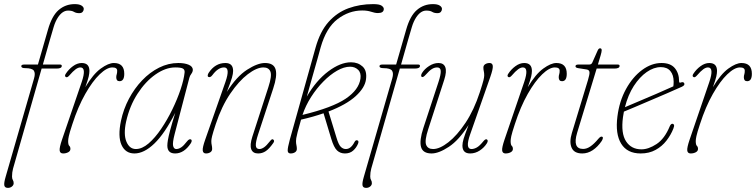

<svg xmlns="http://www.w3.org/2000/svg" viewBox="-42 -739 3677 934"><path d="M61.5 -417Q61.5 -425 75.5 -425H142.5L191 -593.5Q210 -661.5 243.2 -690.2Q276.5 -719 321.5 -719Q343.5 -719 354.5 -712Q365.5 -705 365.5 -695.5Q365.5 -688 360.2 -681.5Q355 -675 343.5 -675Q328 -675 318 -681.2Q308 -687.5 289 -687.5Q262 -687.5 240 -654.5Q227 -634.5 219 -607.5Q211 -580.5 200.5 -544.5L166.5 -425H250Q258.5 -425 258.5 -418.5Q258.5 -405.5 233.5 -405.5H160.5L21.5 81Q16.5 99.5 16.5 119.5Q16.5 130.5 20.5 136.8Q24.5 143 24.5 152Q24.5 161.5 16.2 168.2Q8 175 -3.5 175Q-18.5 175 -21 163Q-23.5 151 -14 119L123.5 -357Q131 -382.5 122.8 -395Q114.5 -407.5 80.5 -407.5Q61.5 -407.5 61.5 -417Z M278 -364.5Q271 -369 277.5 -379.5Q292 -402 313 -417.2Q334 -432.5 355.5 -432.5Q393 -432.5 393 -394Q393 -382.5 389.5 -366.8Q386 -351 373 -315Q411 -378.5 448.2 -405.5Q485.5 -432.5 512 -432.5Q562.5 -432.5 562.5 -380Q562.5 -344 539.5 -344Q523.5 -344 523.5 -363Q523.5 -371 525.8 -377.5Q528 -384 528 -395Q528 -411 504.5 -411Q478 -411 443 -377.5Q408 -344 372.8 -282Q337.5 -220 310 -135Q296 -92.5 292.8 -76.8Q289.5 -61 289.5 -53Q289.5 -34.5 295 -29.5Q300.5 -24.5 300.5 -14.5Q300.5 -4 289.5 1.8Q278.5 7.5 265 7.5Q250 7.5 248.2 -6.8Q246.5 -21 260 -60.5L355.5 -340Q379.5 -411 349 -411Q338.5 -411 326 -402Q313.5 -393 294 -370.5Q284.5 -360 278 -364.5Z M807.5 -86.5Q796.5 -44 800.2 -29Q804 -14 815.5 -14Q827 -14 839.2 -22Q851.5 -30 868 -51.5Q878.5 -65 887.5 -60.5Q894.5 -55 885.5 -41Q853 7.5 810 7.5Q772 7.5 772 -31Q772 -41 774.8 -57.8Q777.5 -74.5 785.8 -105.8Q794 -137 810.5 -190Q759.5 -89.5 709.2 -41Q659 7.5 612 7.5Q568 7.5 549.2 -33.8Q530.5 -75 546.5 -151.5Q558.5 -208 585.2 -258.5Q612 -309 649.5 -348.2Q687 -387.5 732 -410Q777 -432.5 825.5 -432.5Q856.5 -432.5 876 -424Q895.5 -415.5 896 -400Q896 -389.5 888.8 -380Q881.5 -370.5 879 -360ZM571.5 -147.5Q558 -85.5 573 -49.8Q588 -14 619 -14Q649 -14 680.8 -41.2Q712.5 -68.5 742.2 -112.5Q772 -156.5 796.5 -207Q821 -257.5 836.8 -305Q852.5 -352.5 856 -386Q857.5 -399.5 848.2 -405.2Q839 -411 810.5 -411Q763.5 -411 714.5 -376.8Q665.5 -342.5 627 -283Q588.5 -223.5 571.5 -147.5Z M971.5 -365Q967.5 -367.5 968.5 -373.2Q969.5 -379 973 -384.5Q1004.5 -432.5 1054.5 -432.5Q1092 -432.5 1092 -394Q1092 -381 1086.5 -361.5Q1081 -342 1061.5 -292Q1109 -367 1160 -399.8Q1211 -432.5 1247 -432.5Q1290 -432.5 1298.8 -401Q1307.5 -369.5 1287 -308.5L1213.5 -85Q1201.5 -48.5 1202.5 -31.2Q1203.5 -14 1220 -14Q1230 -14 1242 -22Q1254 -30 1272 -53Q1281.5 -65.5 1287.5 -60Q1295 -54 1287.5 -43.5Q1267.5 -15 1250.8 -3.8Q1234 7.5 1213.5 7.5Q1188 7.5 1180.2 -13Q1172.5 -33.5 1185.5 -74L1263.5 -315Q1281.5 -370 1273.5 -390.5Q1265.5 -411 1239.5 -411Q1207 -411 1163.5 -378Q1120 -345 1078 -283.2Q1036 -221.5 1007.5 -135Q993.5 -92.5 989.8 -76.8Q986 -61 986 -53Q986 -41 988 -32.8Q990 -24.5 990 -14.5Q990 -4 981 1.8Q972 7.5 960 7.5Q946 7.5 944.2 -6.8Q942.5 -21 956.5 -60.5L1054.5 -340Q1079.5 -411 1048 -411Q1019 -411 991.5 -374Q981 -360 971.5 -365Z M1699.5 -39.5Q1691 -19.5 1675.5 -6Q1660 7.5 1636 7.5Q1613 7.5 1597.5 -7.2Q1582 -22 1569.5 -63.5L1532 -188Q1482 -170.5 1422.5 -157Q1411 -117 1405.8 -96.5Q1400.5 -76 1399.2 -67Q1398 -58 1398 -53Q1398 -41 1400 -32.8Q1402 -24.5 1402 -14.5Q1402 -4 1393 1.8Q1384 7.5 1372 7.5Q1358 7.5 1357.5 -6.2Q1357 -20 1368 -60.5L1493 -507Q1515 -586 1556.2 -632.2Q1597.5 -678.5 1653 -698.8Q1708.5 -719 1773 -719Q1803.5 -719 1814.2 -711.5Q1825 -704 1825 -695.5Q1825 -675.5 1796.5 -675.5Q1782 -675.5 1763.5 -681.8Q1745 -688 1720 -688Q1655.5 -688 1600.2 -646Q1545 -604 1518 -509Q1513.5 -492 1502.5 -453Q1491.5 -414 1477.5 -365Q1463.5 -316 1450.5 -269Q1496 -347.5 1555 -391.8Q1614 -436 1665.5 -436Q1699.5 -436 1721.8 -415.5Q1744 -395 1738.5 -353.5Q1733.5 -312.5 1688.2 -271.2Q1643 -230 1556 -196.5L1595 -69Q1605 -35.5 1615.8 -24.8Q1626.5 -14 1640.5 -14Q1665 -14 1682.5 -48Q1688.5 -59.5 1697 -56Q1705 -53 1699.5 -39.5ZM1661 -414.5Q1631.5 -414.5 1597.5 -395Q1563.5 -375.5 1530.8 -342.2Q1498 -309 1471.2 -267Q1444.5 -225 1429.5 -180Q1575.5 -215.5 1639.8 -259Q1704 -302.5 1711.5 -356.5Q1715.5 -384.5 1700 -399.5Q1684.5 -414.5 1661 -414.5Z M1804 -417Q1804 -425 1818 -425H1885L1933.5 -593.5Q1952.5 -661.5 1985.8 -690.2Q2019 -719 2064 -719Q2086 -719 2097 -712Q2108 -705 2108 -695.5Q2108 -688 2102.8 -681.5Q2097.5 -675 2086 -675Q2070.5 -675 2060.5 -681.2Q2050.5 -687.5 2031.5 -687.5Q2004.5 -687.5 1982.5 -654.5Q1969.5 -634.5 1961.5 -607.5Q1953.5 -580.5 1943 -544.5L1909 -425H1992.5Q2001 -425 2001 -418.5Q2001 -405.5 1976 -405.5H1903L1764 81Q1759 99.5 1759 119.5Q1759 130.5 1763 136.8Q1767 143 1767 152Q1767 161.5 1758.8 168.2Q1750.5 175 1739 175Q1724 175 1721.5 163Q1719 151 1728.5 119L1866 -357Q1873.5 -382.5 1865.2 -395Q1857 -407.5 1823 -407.5Q1804 -407.5 1804 -417Z M2327.5 -60Q2334 -54.5 2326.5 -42Q2313.5 -21 2291.8 -6.8Q2270 7.5 2245 7.5Q2207.5 7.5 2207.5 -31Q2207.5 -44 2213 -63Q2218.5 -82 2237.5 -131Q2190.5 -57 2141.5 -24.8Q2092.5 7.5 2057.5 7.5Q2015 7.5 2006.2 -24Q1997.5 -55.5 2017.5 -116.5L2091 -340Q2103 -376.5 2102 -393.8Q2101 -411 2084.5 -411Q2071.5 -411 2059 -403.2Q2046.5 -395.5 2030 -376.5Q2016 -360.5 2009.5 -365Q2006 -367.5 2006.8 -373Q2007.5 -378.5 2011 -384Q2023 -403.5 2045.5 -418Q2068 -432.5 2091 -432.5Q2116.5 -432.5 2124.2 -412Q2132 -391.5 2119 -351L2041 -110Q2023 -55 2031 -34.5Q2039 -14 2065 -14Q2097 -14 2139.2 -47Q2181.5 -80 2222.8 -142Q2264 -204 2292 -290Q2306 -333 2309.8 -348.5Q2313.5 -364 2313.5 -372Q2313.5 -384 2311.5 -392.5Q2309.5 -401 2309.5 -410.5Q2309.5 -421 2318.5 -426.8Q2327.5 -432.5 2339.5 -432.5Q2353.5 -432.5 2355.2 -418.5Q2357 -404.5 2343 -364.5L2245 -85Q2220 -14 2251.5 -14Q2264 -14 2277.8 -21.8Q2291.5 -29.5 2310 -52.5Q2321 -65.5 2327.5 -60Z M2430.5 -364.5Q2423.5 -369 2430 -379.5Q2444.5 -402 2465.5 -417.2Q2486.5 -432.5 2508 -432.5Q2545.5 -432.5 2545.5 -394Q2545.5 -382.5 2542 -366.8Q2538.5 -351 2525.5 -315Q2563.5 -378.5 2600.8 -405.5Q2638 -432.5 2664.5 -432.5Q2715 -432.5 2715 -380Q2715 -344 2692 -344Q2676 -344 2676 -363Q2676 -371 2678.2 -377.5Q2680.5 -384 2680.5 -395Q2680.5 -411 2657 -411Q2630.5 -411 2595.5 -377.5Q2560.5 -344 2525.2 -282Q2490 -220 2462.5 -135Q2448.5 -92.5 2445.2 -76.8Q2442 -61 2442 -53Q2442 -34.5 2447.5 -29.5Q2453 -24.5 2453 -14.5Q2453 -4 2442 1.8Q2431 7.5 2417.5 7.5Q2402.5 7.5 2400.8 -6.8Q2399 -21 2412.5 -60.5L2508 -340Q2532 -411 2501.5 -411Q2491 -411 2478.5 -402Q2466 -393 2446.5 -370.5Q2437 -360 2430.5 -364.5Z M2812 -401 2770.5 -407.5Q2757.5 -409.5 2757.5 -416.5Q2757.5 -425 2771 -425H2823.5Q2835 -425 2839 -434L2865 -492.5Q2870 -504 2877 -504Q2885 -504 2885 -494.5Q2885 -487.5 2880 -470L2866.5 -425H2963.5Q2972 -425 2972 -418.5Q2972 -405.5 2947 -405.5H2860.5L2765.5 -93Q2742 -14.5 2794.5 -14.5Q2812.5 -14.5 2830.2 -26.8Q2848 -39 2868.5 -63.5Q2880.5 -78 2888 -73.5Q2892 -71.5 2890.5 -65.5Q2889 -59.5 2885 -53Q2865.5 -24.5 2841.5 -8.5Q2817.5 7.5 2790.5 7.5Q2751 7.5 2738.8 -20.2Q2726.5 -48 2740 -92L2818.5 -350.5Q2827 -378.5 2825.5 -388.8Q2824 -399 2812 -401Z M3233.5 -113Q3221.5 -82.5 3200 -54.8Q3178.5 -27 3147.2 -9.8Q3116 7.5 3074.5 7.5Q3009 7.5 2979.8 -40Q2950.5 -87.5 2961.5 -172.5Q2971 -247.5 3003.5 -306.2Q3036 -365 3081.8 -398.8Q3127.5 -432.5 3176 -432.5Q3220 -432.5 3240.8 -407.5Q3261.5 -382.5 3261.5 -343.5Q3261.5 -334.5 3269.5 -337.5Q3282.5 -342.5 3286.5 -334Q3291 -324.5 3275 -317Q3244 -303 3203 -285.2Q3162 -267.5 3120.2 -249.8Q3078.5 -232 3044.5 -217.5Q3010.5 -203 2993 -196Q2990.5 -182.5 2988.5 -169Q2978 -90.5 3003.5 -51.5Q3029 -12.5 3078.5 -12.5Q3112.5 -12.5 3151.8 -38.2Q3191 -64 3216 -124.5Q3221.5 -137 3229 -137Q3234 -137 3236.5 -131.8Q3239 -126.5 3233.5 -113ZM3172.5 -412.5Q3138.5 -412.5 3104 -388.5Q3069.5 -364.5 3041.2 -320.8Q3013 -277 2998 -217.5Q3022 -228 3063.2 -245.2Q3104.5 -262.5 3150.2 -282.2Q3196 -302 3233.5 -319Q3235 -328 3235 -341.5Q3235 -374 3219.2 -393.2Q3203.5 -412.5 3172.5 -412.5Z M3331 -364.5Q3324 -369 3330.5 -379.5Q3345 -402 3366 -417.2Q3387 -432.5 3408.5 -432.5Q3446 -432.5 3446 -394Q3446 -382.5 3442.5 -366.8Q3439 -351 3426 -315Q3464 -378.5 3501.2 -405.5Q3538.5 -432.5 3565 -432.5Q3615.5 -432.5 3615.5 -380Q3615.5 -344 3592.5 -344Q3576.5 -344 3576.5 -363Q3576.5 -371 3578.8 -377.5Q3581 -384 3581 -395Q3581 -411 3557.5 -411Q3531 -411 3496 -377.5Q3461 -344 3425.8 -282Q3390.5 -220 3363 -135Q3349 -92.5 3345.8 -76.8Q3342.5 -61 3342.5 -53Q3342.5 -34.5 3348 -29.5Q3353.5 -24.5 3353.5 -14.5Q3353.5 -4 3342.5 1.8Q3331.5 7.5 3318 7.5Q3303 7.5 3301.2 -6.8Q3299.5 -21 3313 -60.5L3408.5 -340Q3432.5 -411 3402 -411Q3391.5 -411 3379 -402Q3366.5 -393 3347 -370.5Q3337.5 -360 3331 -364.5Z"/></svg>

Font: Fraunces144ptSuperSoftThinItalic
Style: Italic
Weight: 100
Italic angle: -16°
Version: Version 1.000;[0bf87f6ff]